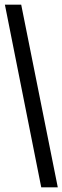

<svg xmlns="http://www.w3.org/2000/svg" viewBox="-20 -755 268 824"><path d="M157 49 1 -735H71L228 49Z"/></svg>

Font: Archivo Narrow
Style: Regular
Weight: 400
Designer: Hector Gatti
Foundry: Omnibus-Type
Version: Version 3.002